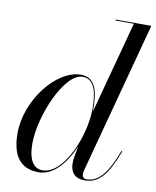

<svg xmlns="http://www.w3.org/2000/svg" viewBox="-85 -816 726 891"><g transform="rotate(10 278.0 -370.0)"><path d="M357.5 -324C357.5 -401.5 344.5 -470 274 -470C156.5 -470 30.5 -305.5 30.5 -152.5C30.5 -50.5 68 10 157.5 10C227.5 10 283.5 -57.5 318.5 -140.5L308.5 -85C306.5 -74.5 306.5 -63 306.5 -58C306.5 -18 327.5 10 374.5 10C441.5 10 481 -38 524 -153L520 -154.5C477.5 -42.5 438 3.5 382.5 3.5C367 3.5 362 -7 362 -17.5C362 -22 362.5 -27.5 364 -33.5L555.5 -750H387.5V-745.5H474L357 -309.5C357 -314.5 357.5 -319.5 357.5 -324ZM353.5 -324C353.5 -192.5 273 -2 174 -2C132.5 -2 106.5 -38.5 106.5 -117C106.5 -246 197 -462 283.5 -462C338.5 -462 353.5 -401.5 353.5 -324Z"/></g></svg>

Font: Bodoni* 36pt
Style: Italic
Weight: 400
Italic angle: -13°
Version: Version 2.3